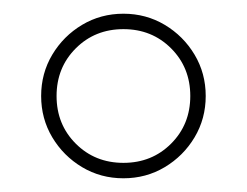

<svg xmlns="http://www.w3.org/2000/svg" viewBox="-20 -820 360 280"><path d="M40 -680Q40 -713 56.2 -740.2Q72.5 -767.5 99.8 -783.8Q127 -800 160 -800Q193 -800 220.2 -783.8Q247.5 -767.5 263.8 -740.2Q280 -713 280 -680Q280 -647 263.8 -619.8Q247.5 -592.5 220.2 -576.2Q193 -560 160 -560Q127 -560 99.8 -576.2Q72.5 -592.5 56.2 -619.8Q40 -647 40 -680ZM62.5 -680Q62.5 -638.5 90.5 -610.5Q118.5 -582.5 160 -582.5Q201.5 -582.5 229.5 -610.5Q257.5 -638.5 257.5 -680Q257.5 -721.5 229.5 -749.5Q201.5 -777.5 160 -777.5Q118.5 -777.5 90.5 -749.5Q62.5 -721.5 62.5 -680Z"/></svg>

Font: Bodoni* 36pt
Style: Bold
Weight: 700
Version: Version 2.3